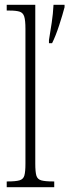

<svg xmlns="http://www.w3.org/2000/svg" viewBox="-20 -780 289 800"><path d="M8 0V-24H12Q45 -24 61 -28.5Q77 -33 81.5 -48.5Q86 -64 86 -98V-660Q86 -695 81 -711Q76 -727 61.5 -731.5Q47 -736 20 -736H8V-760H127V-98Q127 -64 131.5 -48.5Q136 -33 152 -28.5Q168 -24 201 -24H206V0ZM184 -613Q190 -649 195.5 -685.5Q201 -722 203 -760H249V-750Q241 -719 226.5 -674.5Q212 -630 197 -600H184Z"/></svg>

Font: Noto Serif Hebrew ExtraCondensed ExtraLight
Style: Regular
Weight: 200
Width: 2
Designer: Monotype Design Team
Foundry: Monotype Imaging Inc.
Version: Version 2.004; ttfautohint (v1.8.4.7-5d5b)